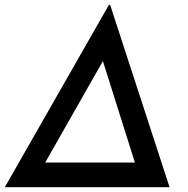

<svg xmlns="http://www.w3.org/2000/svg" viewBox="-21 -775 778 795"><path d="M-1 0 430 -755H435L681 0ZM553 -53 371 -630 459 -617 132 -42 79 -102H613Z"/></svg>

Font: Josefin Sans Medium
Style: Italic
Weight: 500
Italic angle: -7°
Designer: Santiago Orozco
Foundry: Typemade
Version: Version 2.000